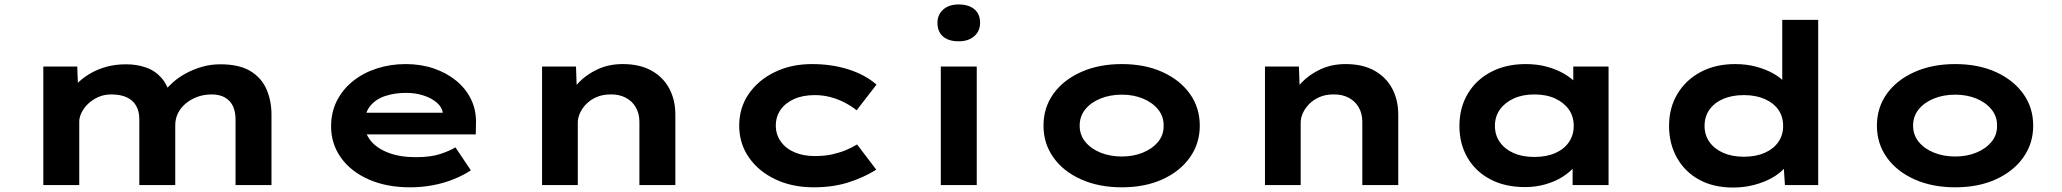

<svg xmlns="http://www.w3.org/2000/svg" viewBox="-20 -829 9238 860"><path d="M174 0V-531H326L331 -403L294 -418Q310 -441 334 -463Q358 -485 389 -502.5Q420 -520 459 -530.5Q498 -541 545 -541Q592 -541 633 -527Q674 -513 702.5 -481Q731 -449 744 -395L703 -400L712 -416Q730 -438 754.5 -460Q779 -482 812 -500Q845 -518 884 -529.5Q923 -541 967 -541Q1051 -541 1101 -511Q1151 -481 1173.5 -429.5Q1196 -378 1196 -316V0H1035V-295Q1035 -327 1024 -352Q1013 -377 989 -391.5Q965 -406 928 -406Q893 -406 863.5 -395Q834 -384 811.5 -365Q789 -346 777 -321.5Q765 -297 765 -268V0H604V-296Q604 -328 591 -353Q578 -378 550 -392Q522 -406 478 -406Q446 -406 419.5 -394Q393 -382 374 -363.5Q355 -345 345 -324Q335 -303 335 -285V0Z M1817 10Q1711 10 1631 -25.5Q1551 -61 1507 -123Q1463 -185 1463 -263Q1463 -327 1489.5 -378.5Q1516 -430 1562 -466.5Q1608 -503 1668.5 -522.5Q1729 -542 1797 -542Q1865 -542 1922.5 -522.5Q1980 -503 2023.5 -467.5Q2067 -432 2090.5 -383Q2114 -334 2112 -274L2111 -227H1576L1553 -324H1981L1964 -302V-322Q1960 -349 1937 -369Q1914 -389 1878 -401Q1842 -413 1799 -413Q1748 -413 1705.5 -399Q1663 -385 1638 -354Q1613 -323 1613 -275Q1613 -232 1641 -198Q1669 -164 1720.5 -144.5Q1772 -125 1842 -125Q1910 -125 1953 -139.5Q1996 -154 2020 -169L2089 -66Q2054 -43 2010 -25.5Q1966 -8 1917 1Q1868 10 1817 10Z M2408 0V-531H2560L2565 -391L2522 -381Q2537 -422 2571.5 -458.5Q2606 -495 2656.5 -518.5Q2707 -542 2769 -542Q2846 -542 2898.5 -512.5Q2951 -483 2978 -432Q3005 -381 3005 -316V0H2844V-284Q2844 -321 2827.5 -349Q2811 -377 2781.5 -392Q2752 -407 2714 -406Q2680 -406 2653 -394.5Q2626 -383 2607 -364Q2588 -345 2578 -323Q2568 -301 2568 -280V0H2489Q2451 0 2431 0Q2411 0 2408 0Z M3625 10Q3528 10 3452.5 -26Q3377 -62 3334 -124.5Q3291 -187 3291 -266Q3291 -346 3333.5 -408Q3376 -470 3450 -506Q3524 -542 3617 -542Q3706 -542 3781 -518Q3856 -494 3906 -450L3817 -335Q3795 -353 3764.5 -369Q3734 -385 3700 -394Q3666 -403 3630 -403Q3576 -403 3537 -385.5Q3498 -368 3476.5 -337.5Q3455 -307 3455 -266Q3455 -227 3477 -195.5Q3499 -164 3538.5 -147Q3578 -130 3629 -130Q3675 -130 3709.5 -138Q3744 -146 3771 -157.5Q3798 -169 3819 -182L3905 -69Q3851 -35 3781.5 -12.5Q3712 10 3625 10Z M4194 0V-531H4355V0ZM4274 -644Q4229 -644 4204 -665.5Q4179 -687 4179 -727Q4179 -763 4204.5 -786Q4230 -809 4274 -809Q4319 -809 4344.5 -787.5Q4370 -766 4370 -727Q4370 -690 4344 -667Q4318 -644 4274 -644Z M5005 10Q4902 10 4822.5 -25.5Q4743 -61 4698.5 -123.5Q4654 -186 4654 -266Q4654 -347 4698.5 -409Q4743 -471 4822.5 -506.5Q4902 -542 5005 -542Q5108 -542 5186.5 -506.5Q5265 -471 5309.5 -409Q5354 -347 5354 -266Q5354 -186 5309.5 -123.5Q5265 -61 5186.5 -25.5Q5108 10 5005 10ZM5005 -128Q5057 -128 5099.5 -145.5Q5142 -163 5167.5 -194Q5193 -225 5192 -266Q5193 -307 5167.5 -338.5Q5142 -370 5099.5 -387.5Q5057 -405 5005 -405Q4952 -405 4909 -387.5Q4866 -370 4841 -339Q4816 -308 4816 -266Q4816 -225 4841 -194Q4866 -163 4909 -145.5Q4952 -128 5005 -128Z M5646 0V-531H5798L5803 -391L5760 -381Q5775 -422 5809.5 -458.5Q5844 -495 5894.5 -518.5Q5945 -542 6007 -542Q6084 -542 6136.5 -512.5Q6189 -483 6216 -432Q6243 -381 6243 -316V0H6082V-284Q6082 -321 6065.5 -349Q6049 -377 6019.5 -392Q5990 -407 5952 -406Q5918 -406 5891 -394.5Q5864 -383 5845 -364Q5826 -345 5816 -323Q5806 -301 5806 -280V0H5727Q5689 0 5669 0Q5649 0 5646 0Z M6811 9Q6721 9 6655 -26Q6589 -61 6553 -123Q6517 -185 6517 -265Q6517 -346 6554 -408.5Q6591 -471 6658 -506.5Q6725 -542 6814 -542Q6866 -542 6909.5 -530Q6953 -518 6987 -498Q7021 -478 7041 -455Q7061 -432 7066 -409L7027 -405V-531H7185V0H7024V-144L7057 -133Q7054 -108 7033 -83Q7012 -58 6979 -37Q6946 -16 6902.5 -3.5Q6859 9 6811 9ZM6852 -126Q6907 -126 6946.5 -143.5Q6986 -161 7007.5 -192.5Q7029 -224 7029 -265Q7029 -307 7007.5 -338Q6986 -369 6946.5 -387.5Q6907 -406 6852 -406Q6799 -406 6759.5 -387.5Q6720 -369 6698 -338Q6676 -307 6676 -265Q6676 -224 6698 -192.5Q6720 -161 6759.5 -143.5Q6799 -126 6852 -126Z M7743 11Q7655 11 7591 -24Q7527 -59 7491.5 -122Q7456 -185 7456 -265Q7456 -346 7493.5 -408.5Q7531 -471 7597.5 -506.5Q7664 -542 7752 -542Q7803 -542 7847 -530Q7891 -518 7924.5 -499Q7958 -480 7978 -455.5Q7998 -431 8001 -407L7963 -398V-740H8124V0H7975L7966 -137L7998 -126Q7995 -101 7973.5 -76.5Q7952 -52 7917.5 -32.5Q7883 -13 7838 -1Q7793 11 7743 11ZM7791 -127Q7845 -127 7884.5 -144.5Q7924 -162 7945.5 -193Q7967 -224 7967 -265Q7967 -307 7945.5 -337.5Q7924 -368 7884.5 -385.5Q7845 -403 7791 -403Q7738 -403 7698.5 -386Q7659 -369 7637 -338Q7615 -307 7615 -265Q7615 -224 7637 -193Q7659 -162 7698.5 -144.5Q7738 -127 7791 -127Z M8738 10Q8635 10 8555.5 -25.5Q8476 -61 8431.5 -123.5Q8387 -186 8387 -266Q8387 -347 8431.5 -409Q8476 -471 8555.5 -506.5Q8635 -542 8738 -542Q8841 -542 8919.5 -506.5Q8998 -471 9042.5 -409Q9087 -347 9087 -266Q9087 -186 9042.5 -123.5Q8998 -61 8919.5 -25.5Q8841 10 8738 10ZM8738 -128Q8790 -128 8832.5 -145.5Q8875 -163 8900.5 -194Q8926 -225 8925 -266Q8926 -307 8900.5 -338.5Q8875 -370 8832.5 -387.5Q8790 -405 8738 -405Q8685 -405 8642 -387.5Q8599 -370 8574 -339Q8549 -308 8549 -266Q8549 -225 8574 -194Q8599 -163 8642 -145.5Q8685 -128 8738 -128Z"/></svg>

Font: Lexend Tera
Style: Bold
Weight: 700
Designer: Bonnie Shaver-Troup, Thomas Jockin
Foundry: Lexend
Version: Version 1.007